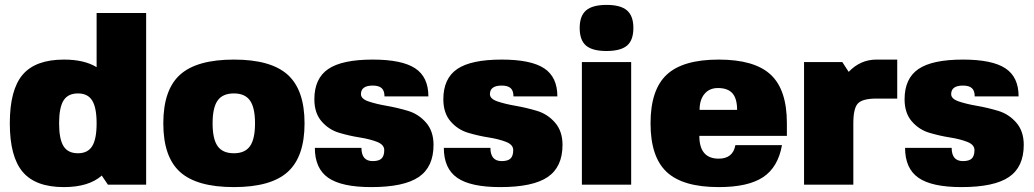

<svg xmlns="http://www.w3.org/2000/svg" viewBox="-20 -753 4215 783"><path d="M240 10Q125 10 72.5 -52Q20 -114 20 -250Q20 -387 72.5 -448.5Q125 -510 241 -510Q324 -510 374 -479V-700H576V0H420L395 -37Q342 10 240 10ZM298 -128Q338 -128 356 -157Q374 -186 374 -250Q374 -314 356 -343Q338 -372 298 -372Q257 -372 239 -343Q221 -314 221 -250Q221 -186 239 -157Q257 -128 298 -128Z M714.5 -448.5Q783 -510 934 -510Q1085 -510 1153.5 -448Q1222 -386 1222 -250Q1222 -114 1153.5 -52Q1085 10 934 10Q783 10 714.5 -51.5Q646 -113 646 -250Q646 -387 714.5 -448.5ZM934 -128Q979 -128 999.5 -157Q1020 -186 1020 -250Q1020 -314 999.5 -343Q979 -372 934 -372Q888 -372 867.5 -343Q847 -314 847 -250Q847 -186 867.5 -157Q888 -128 934 -128Z M1452 -369Q1452 -350 1482.5 -339.5Q1513 -329 1556.5 -321.5Q1600 -314 1643.5 -301Q1687 -288 1717.5 -253Q1748 -218 1748 -162Q1748 -72 1687.5 -31Q1627 10 1494 10Q1373 10 1318.5 -28Q1264 -66 1264 -150H1454Q1454 -96 1500 -96Q1525 -96 1536 -106.5Q1547 -117 1547 -141Q1547 -163 1517.5 -174.5Q1488 -186 1446.5 -192.5Q1405 -199 1363 -211.5Q1321 -224 1291.5 -258Q1262 -292 1262 -348Q1262 -433 1318.5 -471.5Q1375 -510 1500 -510Q1619 -510 1673 -474.5Q1727 -439 1727 -360H1548Q1548 -383 1536.5 -393.5Q1525 -404 1500 -404Q1452 -404 1452 -369Z M1978 -369Q1978 -350 2008.5 -339.5Q2039 -329 2082.5 -321.5Q2126 -314 2169.5 -301Q2213 -288 2243.5 -253Q2274 -218 2274 -162Q2274 -72 2213.5 -31Q2153 10 2020 10Q1899 10 1844.5 -28Q1790 -66 1790 -150H1980Q1980 -96 2026 -96Q2051 -96 2062 -106.5Q2073 -117 2073 -141Q2073 -163 2043.5 -174.5Q2014 -186 1972.5 -192.5Q1931 -199 1889 -211.5Q1847 -224 1817.5 -258Q1788 -292 1788 -348Q1788 -433 1844.5 -471.5Q1901 -510 2026 -510Q2145 -510 2199 -474.5Q2253 -439 2253 -360H2074Q2074 -383 2062.5 -393.5Q2051 -404 2026 -404Q1978 -404 1978 -369Z M2554 0H2353V-500H2554ZM2454 -733Q2511 -733 2537 -710.5Q2563 -688 2563 -639Q2563 -589 2537 -567Q2511 -545 2453 -545Q2396 -545 2370 -567Q2344 -589 2344 -639Q2344 -688 2370 -710.5Q2396 -733 2454 -733Z M3189 -199H2832Q2832 -106 2911 -106Q2969 -106 2979 -161H3169Q3153 -71 3092 -30.5Q3031 10 2911 10Q2765 10 2699 -51.5Q2633 -113 2633 -250Q2633 -387 2699 -448.5Q2765 -510 2911 -510Q3057 -510 3123 -448.5Q3189 -387 3189 -251ZM2908 -394Q2873 -394 2853 -370Q2833 -346 2833 -305H2986Q2986 -351 2967 -372.5Q2948 -394 2908 -394Z M3554 -351Q3498 -351 3479 -331.5Q3460 -312 3460 -250V0H3259V-500H3415L3441 -460Q3489 -510 3554 -510H3639V-351Z M3859 -369Q3859 -350 3889.5 -339.5Q3920 -329 3963.5 -321.5Q4007 -314 4050.5 -301Q4094 -288 4124.5 -253Q4155 -218 4155 -162Q4155 -72 4094.5 -31Q4034 10 3901 10Q3780 10 3725.5 -28Q3671 -66 3671 -150H3861Q3861 -96 3907 -96Q3932 -96 3943 -106.5Q3954 -117 3954 -141Q3954 -163 3924.5 -174.5Q3895 -186 3853.5 -192.5Q3812 -199 3770 -211.5Q3728 -224 3698.5 -258Q3669 -292 3669 -348Q3669 -433 3725.5 -471.5Q3782 -510 3907 -510Q4026 -510 4080 -474.5Q4134 -439 4134 -360H3955Q3955 -383 3943.5 -393.5Q3932 -404 3907 -404Q3859 -404 3859 -369Z"/></svg>

Font: Fivo Sans Black
Style: Regular
Weight: 900
Designer: Alexander Slobzheninov
Foundry: Alexander Slobzheninov
Version: 1.0